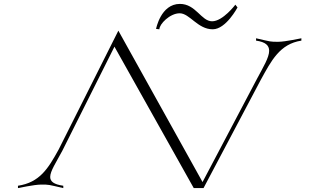

<svg xmlns="http://www.w3.org/2000/svg" viewBox="-20 -963 1635 983"><path d="M796 -813C796 -840 850 -895 900 -895C951 -895 992 -813 1069 -813C1137 -813 1196 -925 1196 -925L1185 -939C1185 -939 1121 -854 1066 -854C1010 -854 983 -943 901 -943C803 -943 779 -815 779 -815ZM72 0C75 0 154 -18 191 -18C233 -18 225 -18 304 0V-12C255 -19 237 -34 237 -57C237 -87 267 -131 299 -191L566 -724L972 0H1022L1315 -554C1369 -652 1412 -738 1523 -755V-767C1520 -767 1441 -749 1404 -749C1362 -749 1370 -749 1291 -767V-755C1340 -748 1358 -730 1358 -703C1358 -669 1328 -620 1296 -560L1017 -31L586 -806L280 -197C226 -99 183 -29 72 -12Z"/></svg>

Font: Cantique Normal
Style: Regular
Weight: 400
Designer: Sébastien Hayez
Foundry: Sébastien Hayez & Ariel Martín Pérez
Version: Version 1.000;hotconv 1.0.109;makeotfexe 2.5.65596